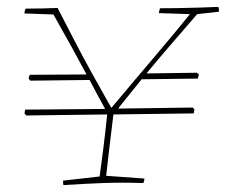

<svg xmlns="http://www.w3.org/2000/svg" viewBox="-20 -531 655 557"><path d="M164 6Q163 4 163 -7L269 -19Q273 -48 279 -94.5Q285 -141 291 -199L56 -196L51 -202L53 -213L285 -215Q272 -238 261 -259Q250 -280 240 -299L68 -297L63 -303L66 -314L231 -315Q209 -356 187 -396Q165 -436 135 -489L51 -492Q51 -501 55 -506Q82 -506 103.5 -506.5Q125 -507 147 -508Q175 -454 198.5 -408.5Q222 -363 247 -318Q272 -273 303 -218L309 -225Q343 -266 369.5 -297Q396 -328 420 -356.5Q444 -385 470.5 -416.5Q497 -448 531 -490L441 -493Q441 -495 442 -499.5Q443 -504 444 -507Q464 -507 495.5 -507.5Q527 -508 559.5 -509Q592 -510 613 -511Q615 -508 615 -504Q615 -500 615 -497L552 -490Q507 -438 472.5 -398Q438 -358 405 -318L551 -320L557 -315L554 -303L391 -301Q362 -265 328 -223L323 -216L539 -219L544 -214L542 -202L309 -199Q302 -142 297 -100Q292 -58 288 -21L399 -13Q399 -10 398 -6.5Q397 -3 396 0Q331 -2 278.5 0Q226 2 164 6Z"/></svg>

Font: Labrada Thin
Style: Italic
Weight: 100
Italic angle: -7°
Designer: Mercedes Jáuregui
Foundry: Omnibus-Type Team
Version: Version 1.000; ttfautohint (v1.8.4.7-5d5b)